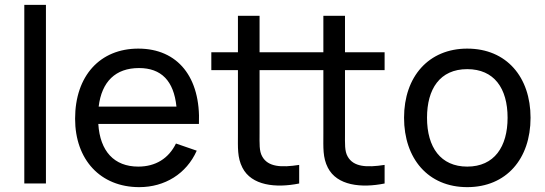

<svg xmlns="http://www.w3.org/2000/svg" viewBox="-20 -755 2243 790"><path d="M169 0V-735H80V0Z M798.5 -245C806.5 -437 711.5 -555 549 -555C392 -555 289 -443.5 289 -266.5C289 -97.5 393.5 15 553 15C657.5 15 747 -39.5 789.5 -135L704 -164.5C674 -103 620 -69.5 549 -69.5C449.5 -69.5 391.5 -133 384.5 -245ZM552 -475C643.5 -475 695 -422.5 706 -316.5H386C398.5 -419 455 -475 552 -475Z M1562.5 -466.5V-540H1399.5V-690H1310.5V-540H1048V-690H959V-540H849.5V-466.5H959V-204C959 -148 956 -107 977.5 -65C1015 8.5 1114.5 19.5 1211 0V-76.5C1137 -65 1083 -68 1059 -111C1046 -133.5 1048 -163.5 1048 -208V-466.5H1310.5V-204C1310.5 -148 1307.5 -107 1329 -65C1366.5 8.5 1466 19.5 1562.5 0V-76.5C1488.5 -65 1434.5 -68 1410.5 -111C1397.5 -133.5 1399.5 -163.5 1399.5 -208V-466.5Z M1902.5 15C2063 15 2163 -101 2163 -270.5C2163 -437.5 2064.5 -555 1902.5 -555C1744 -555 1642.5 -440 1642.5 -270.5C1642.5 -103 1741 15 1902.5 15ZM1902.5 -69.5C1793.5 -69.5 1737 -148.5 1737 -270.5C1737 -388.5 1789.5 -470.5 1902.5 -470.5C2013 -470.5 2068.5 -392 2068.5 -270.5C2068.5 -151.5 2014 -69.5 1902.5 -69.5Z"/></svg>

Font: Hauora Medium
Style: Regular
Weight: 500
Designer: Wayne Shih
Foundry: WCYS
Version: Version 1.001;hotconv 1.0.109;makeotfexe 2.5.65596